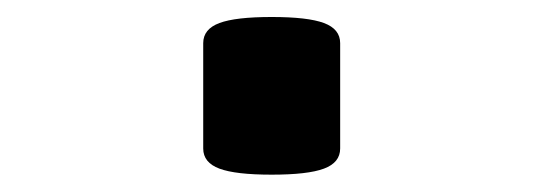

<svg xmlns="http://www.w3.org/2000/svg" viewBox="-20 -396 640 226"><path d="M380.4 -345.2V-221.2Q380.4 -204.6 361.3 -197.5Q342.3 -190.4 299.8 -190.4Q257.3 -190.4 238.3 -197.5Q219.2 -204.6 219.2 -221.2V-345.2Q219.2 -361.8 238.3 -368.9Q257.3 -376 299.8 -376Q342.3 -376 361.3 -368.9Q380.4 -361.8 380.4 -345.2Z"/></svg>

Font: Courier Prime
Style: Bold
Weight: 700
Designer: Alan Dague-Greene, Quote-Unquote Apps
Foundry: Quote-Unquote Apps
Version: Version 3.018